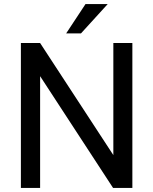

<svg xmlns="http://www.w3.org/2000/svg" viewBox="-20 -922 753 942"><path d="M629.4 -710.9V0H534.7L176.8 -548.3V0H82.5V-710.9H176.8L536.1 -161.1V-710.9ZM304.7 -758.3 399.4 -901.9H508.3L377.4 -758.3Z"/></svg>

Font: RobotoDEMO
Style: Regular
Weight: 400
Designer: Christian Robertson
Foundry: Google
Version: Version 2.136